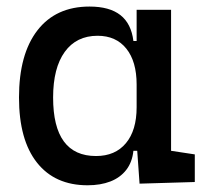

<svg xmlns="http://www.w3.org/2000/svg" viewBox="-20 -547 626 577"><path d="M243.2 9.8Q145 9.8 91.1 -58.3Q37.1 -126.5 37.1 -253.9Q37.1 -384.3 92.5 -455.8Q147.9 -527.3 249 -527.3Q309.1 -527.3 341.8 -501.7Q374.5 -476.1 380.9 -423.8H420.9L390.6 -293Q390.6 -362.3 359.6 -400.9Q328.6 -439.5 273.4 -439.5Q209.5 -439.5 174.6 -391.1Q139.6 -342.8 139.6 -253.9Q139.6 -78.1 268.6 -78.1Q326.2 -78.1 358.4 -116.7Q390.6 -155.3 390.6 -224.6V-252L425.8 -93.8H380.9Q377.4 -59.6 359.4 -36.4Q341.3 -13.2 311.8 -1.7Q282.2 9.8 243.2 9.8ZM399.4 4.9 390.6 -119.1V-239.3L494.1 -210V-93.8L565.4 -83V0ZM390.6 -146.5V-517.6H494.1V-175.8Z"/></svg>

Font: Cascadia Code
Style: Regular
Weight: 400
Designer: Aaron Bell
Foundry: Saja Typeworks
Version: Version 2404.023